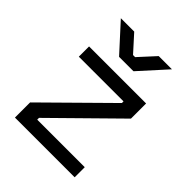

<svg xmlns="http://www.w3.org/2000/svg" viewBox="-196 -802 914 914"><g transform="rotate(45 260.5 -345.5)"><path d="M61 0V-102L372 -409V-420H71V-489H455V-387L143 -80V-68H463V0ZM207 -555 83 -691H173L248 -608H262L338 -691H427L304 -555Z"/></g></svg>

Font: Space Grotesk Light
Style: Regular
Weight: 400
Version: Version 2.000